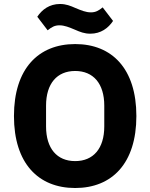

<svg xmlns="http://www.w3.org/2000/svg" viewBox="-20 -931 754 963"><path d="M433 -762C486 -762 523 -790 547 -826L495 -894C474 -877 459 -869 436 -869C410 -869 387 -879 358 -891C333 -902 311 -911 281 -911C228 -911 191 -883 167 -847L219 -779C240 -796 255 -804 278 -804C304 -804 327 -794 356 -782C381 -771 403 -762 433 -762ZM357 12C542 12 664 -112 664 -349C664 -586 542 -710 357 -710C172 -710 50 -586 50 -349C50 -112 172 12 357 12ZM357 -123C266 -123 211 -186 211 -297V-401C211 -512 266 -575 357 -575C448 -575 503 -512 503 -401V-297C503 -186 448 -123 357 -123Z"/></svg>

Font: IBM Plex Devanagari
Style: Bold
Weight: 700
Designer: Mike Abbink, Paul van der Laan, Pieter van Rosmalen, Erin McLaughlin
Foundry: Bold Monday
Version: Version 1.0